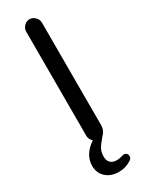

<svg xmlns="http://www.w3.org/2000/svg" viewBox="-230 -725 739 962"><g transform="rotate(-30 139.0 -244.5)"><path d="M44 106Q44 41 111 -4Q94 -19 94 -39V-642Q94 -660 107.5 -674Q121 -688 139 -688Q157 -688 171 -674Q185 -660 185 -642V-49Q185 -27 173 -9Q167 -1 160 6Q135 35 126 52.5Q117 70 117 95Q117 118 130 130.5Q143 143 166 143Q182 143 200 137L203 136L209 135Q219 135 225 141Q231 147 231 157Q231 169 221 176Q187 199 146 199Q101 199 72.5 173.5Q44 148 44 106Z"/></g></svg>

Font: 寒蝉全圆体
Style: Regular
Weight: 400
Designer: Warren2060
      Designed by Motoya company      

      [Varela Round]
      Joe Prince(Latin component); Avraham Cornf
Foundry: ChillType
Version: Version 3.200